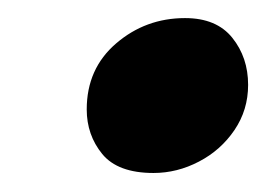

<svg xmlns="http://www.w3.org/2000/svg" viewBox="-20 -524 288 207"><path d="M145.5 -337.5Q107 -337.5 90.2 -358Q73.5 -378.5 73.5 -406Q73.5 -450 105.2 -477.2Q137 -504.5 179.5 -504.5Q213.5 -504.5 230.5 -483.2Q247.5 -462 247.5 -432.5Q247.5 -405.5 232.8 -383.8Q218 -362 194.5 -349.8Q171 -337.5 145.5 -337.5Z"/></svg>

Font: Grandstander
Style: Bold Italic
Weight: 700
Italic angle: -15°
Designer: Tyler Finck
Foundry: Etcetera Type Co
Version: Version 1.200; ttfautohint (v1.8.3)